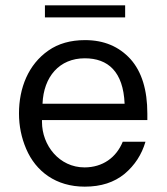

<svg xmlns="http://www.w3.org/2000/svg" viewBox="-20 -691 623 718"><path d="M148 -626H448V-671H148ZM297 7C358 7 407 -9 446 -41C484 -73 510 -113 524 -161H439C415 -102 364 -65 296 -65C202 -65 137 -147 137 -235V-242H531V-266C531 -355 510 -423 468 -470C425 -517 369 -541 298 -541C244 -541 198 -528 161 -502C86 -450 51 -362 51 -267C51 -220 60 -176 78 -134C114 -50 189 7 297 7ZM139 -303C143 -404 202 -473 297 -473C384 -473 441 -423 446 -303Z"/></svg>

Font: Be Vietnam
Style: Regular
Weight: 400
Designer: Gabriel Lam
Foundry: TypeRant
Version: Version 4.000